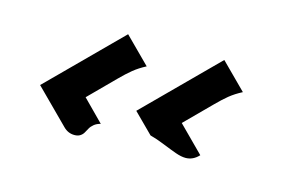

<svg xmlns="http://www.w3.org/2000/svg" viewBox="-49 -493 678 452"><g transform="rotate(15 290.5 -267.0)"><path d="M47.1 -228.5 216.3 -397.7 278.1 -335.9Q260.7 -326.9 247.6 -316.2Q234.4 -305.4 219.7 -290.5L158 -228.5L208.7 -177.2Q199.2 -174.8 193 -169.7Q186.8 -164.6 183.7 -158.9Q180.7 -153.3 177.6 -147.9Q174.6 -142.6 169.2 -139.2Q163.8 -135.7 155.3 -135.7Q139.9 -135.7 128.4 -147.2ZM281.5 -228.5 450.7 -397.7 512.5 -335.9Q495.1 -326.9 481.9 -316.2Q468.8 -305.4 454.1 -290.5L392.3 -228.5L454.1 -166.5Q440.2 -151.4 421.9 -151.4Q411.4 -151.4 397.3 -156.4Q383.3 -161.4 364.1 -169.2Q345 -177 328.9 -181.2Z"/></g></svg>

Font: AgreloyInT3
Style: Medium
Weight: 400
Designer: gluk
Foundry: gluk
Version: Version 0.27